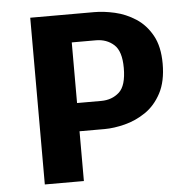

<svg xmlns="http://www.w3.org/2000/svg" viewBox="-51 -751 812 803"><g transform="rotate(-5 355.0 -350.0)"><path d="M105 0V-700H374Q414 -700 460 -689.5Q506 -679 547 -652.5Q588 -626 614 -579.2Q640 -532.5 640 -460.5Q640 -386 614 -337Q588 -288 547 -260.2Q506 -232.5 460 -220.8Q414 -209 374 -209H269V0ZM269 -327.5H370.5Q415.5 -327.5 446 -354.8Q476.5 -382 476.5 -457Q476.5 -527 446 -554.5Q415.5 -582 370.5 -582H269Z"/></g></svg>

Font: League Mono
Style: Bold
Weight: 700
Width: 6
Designer: Tyler Finck
Foundry: The League of Moveable Type / Tyler Finck
Version: Version 2.300;RELEASE